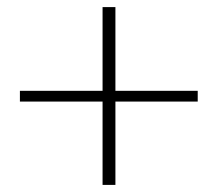

<svg xmlns="http://www.w3.org/2000/svg" viewBox="-20 -626 614 541"><path d="M305.2 -370.1H537.1V-339.8H305.2V-105H269V-339.8H36.1V-370.1H269V-606H305.2Z"/></svg>

Font: Neothic
Style: Regular
Weight: 400
Designer: Vasily Draigo aka Daymarius
Foundry: Vasily Draigo aka Daymarius
Version: Version 1.00 May 8, 2019, initial release